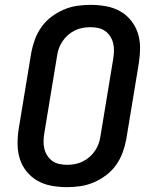

<svg xmlns="http://www.w3.org/2000/svg" viewBox="-20 -763 640 791"><path d="M256 8Q224 8 193 2.5Q162 -3 136 -17.5Q110 -32 90.5 -55.5Q71 -79 62 -107.5Q53 -136 52.5 -168Q52 -200 57 -232L109 -547Q114 -574 124 -601Q134 -628 151 -652Q168 -676 192 -694Q216 -712 243 -723.5Q270 -735 298 -739Q326 -743 353 -743Q385 -743 416 -737.5Q447 -732 473.5 -717.5Q500 -703 519 -679.5Q538 -656 547.5 -627.5Q557 -599 557 -567Q557 -535 552 -503L500 -188Q495 -161 485 -134Q475 -107 458 -83Q441 -59 417 -41Q393 -23 366 -11.5Q339 0 311 4Q283 8 256 8ZM257 -84Q273 -84 289 -87Q305 -90 320.5 -97.5Q336 -105 349 -116.5Q362 -128 371.5 -142Q381 -156 386.5 -171.5Q392 -187 394 -203L446 -518Q449 -535 449.5 -551.5Q450 -568 446.5 -583.5Q443 -599 434.5 -612.5Q426 -626 413.5 -635Q401 -644 385 -647.5Q369 -651 352 -651Q336 -651 320 -648Q304 -645 288.5 -637.5Q273 -630 260 -618.5Q247 -607 237.5 -593Q228 -579 222.5 -563.5Q217 -548 215 -532L163 -217Q160 -200 159.5 -183.5Q159 -167 162.5 -151.5Q166 -136 174.5 -122.5Q183 -109 195.5 -100Q208 -91 224 -87.5Q240 -84 257 -84Z"/></svg>

Font: Iosevka SS04 Semibold Extended
Style: Italic
Weight: 600
Width: 7
Italic angle: -9°
Monospace: yes
Designer: Belleve Invis
Foundry: Belleve Invis
Version: Version 19.0.0; ttfautohint (v1.8.4)